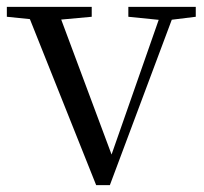

<svg xmlns="http://www.w3.org/2000/svg" viewBox="-28 -536 596 561"><path d="M253 5 45 -516H137L306 -63H289L295 -76L449 -516H488L293 5ZM-8 -487V-516H240V-487L131 -477H90ZM347 -487V-516H544V-487L463 -477H446Z"/></svg>

Font: Noto Serif KR
Style: Regular
Weight: 400
Designer: Ryoko NISHIZUKA  (kana & ideographs); Frank Grießhammer (Latin, Greek & Cyrillic); Wenlong ZHANG  (bopomofo); Sandoll Co
Foundry: Adobe
Version: Version 2.003-H1;hotconv 1.1.1;makeotfexe 2.6.0